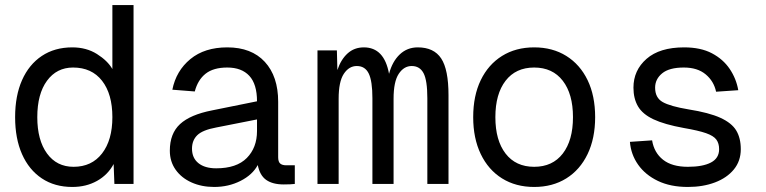

<svg xmlns="http://www.w3.org/2000/svg" viewBox="-20 -730 3040 762"><path d="M267 12Q197 12 146 -22Q95 -56 67.5 -118Q40 -180 40 -265Q40 -350 67.5 -412Q95 -474 146 -508Q197 -542 267 -542Q323 -542 365 -515.5Q407 -489 426 -456V-710H510V0H434L431 -79Q408 -36 365 -12Q322 12 267 12ZM272 -68Q344 -68 385 -121Q426 -174 426 -265Q426 -357 385 -409.5Q344 -462 270 -462Q205 -462 166.5 -409.5Q128 -357 128 -265Q128 -174 166.5 -121Q205 -68 272 -68Z M830 12Q780 12 740 -6Q700 -24 677 -56.5Q654 -89 654 -132Q654 -200 694.5 -237.5Q735 -275 822 -292L1000 -328Q1000 -396 969.5 -429Q939 -462 882 -462Q827 -462 796 -437.5Q765 -413 753 -367L664 -374Q679 -449 735.5 -495.5Q792 -542 882 -542Q978 -542 1031 -484.5Q1084 -427 1084 -326V-106Q1084 -88 1092 -81Q1100 -74 1116 -74H1150V0Q1134 2 1106 2Q1062 2 1036.5 -16Q1011 -34 1003 -75Q982 -36 934.5 -12Q887 12 830 12ZM838 -62Q919 -62 959.5 -103Q1000 -144 1000 -210V-256L838 -224Q784 -214 763 -193.5Q742 -173 742 -140Q742 -103 767.5 -82.5Q793 -62 838 -62Z M1240 0V-530H1317L1319 -452Q1333 -494 1359.5 -518Q1386 -542 1424 -542Q1505 -542 1524 -437Q1537 -486 1566.5 -514Q1596 -542 1638 -542Q1702 -542 1731 -498Q1760 -454 1760 -352V0H1676V-340Q1676 -411 1661 -439.5Q1646 -468 1614 -468Q1583 -468 1562.5 -437Q1542 -406 1542 -338V0H1458V-340Q1458 -408 1443.5 -438Q1429 -468 1396 -468Q1365 -468 1344.5 -437Q1324 -406 1324 -338V0Z M2100 12Q2027 12 1972.5 -22Q1918 -56 1888 -118.5Q1858 -181 1858 -265Q1858 -350 1888 -412Q1918 -474 1972.5 -508Q2027 -542 2100 -542Q2173 -542 2227.5 -508Q2282 -474 2312 -412Q2342 -350 2342 -265Q2342 -181 2312 -118.5Q2282 -56 2227.5 -22Q2173 12 2100 12ZM2100 -68Q2173 -68 2213.5 -120.5Q2254 -173 2254 -265Q2254 -357 2213.5 -409.5Q2173 -462 2100 -462Q2027 -462 1986.5 -409.5Q1946 -357 1946 -265Q1946 -173 1986.5 -120.5Q2027 -68 2100 -68Z M2710 12Q2641 12 2591 -12Q2541 -36 2512.5 -76.5Q2484 -117 2480 -167L2568 -173Q2576 -124 2611.5 -96Q2647 -68 2710 -68Q2769 -68 2801.5 -85Q2834 -102 2834 -138Q2834 -161 2823 -176Q2812 -191 2782 -201.5Q2752 -212 2694 -222Q2617 -236 2573.5 -256.5Q2530 -277 2512 -308Q2494 -339 2494 -382Q2494 -451 2546 -496.5Q2598 -542 2695 -542Q2761 -542 2805.5 -518.5Q2850 -495 2876 -456.5Q2902 -418 2910 -372L2822 -366Q2813 -408 2780.5 -435Q2748 -462 2694 -462Q2636 -462 2608 -439Q2580 -416 2580 -382Q2580 -342 2610 -325Q2640 -308 2712 -296Q2794 -283 2839 -262.5Q2884 -242 2902 -212Q2920 -182 2920 -138Q2920 -91 2892.5 -57.5Q2865 -24 2817.5 -6Q2770 12 2710 12Z"/></svg>

Font: Geist Mono
Style: Regular
Weight: 400
Monospace: yes
Designer: Basement.studio, Andrés Briganti, Mateo Zaragoza
Foundry: Basement.studio, Vercel, Andrés Briganti, Guido Ferreyra, Mateo Zaragoza
Version: Version 1.500; ttfautohint (v1.8.4.7-5d5b)